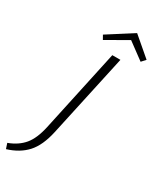

<svg xmlns="http://www.w3.org/2000/svg" viewBox="-326 -943 1026 1230"><g transform="rotate(30 186.5 -328.0)"><path d="M440 -742 413 -712 291 -802 134 -712 117 -742 302 -860ZM235 -658H295L162 -47Q138 63 86 120Q34 177 -54 204L-67 165Q3 139 43.5 90.5Q84 42 104 -51Z"/></g></svg>

Font: Ysabeau Infant Semilight
Style: Italic
Weight: 300
Italic angle: -12°
Designer: Christian Thalmann (Catharsis Fonts)
Version: Version 0.003